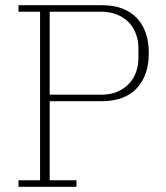

<svg xmlns="http://www.w3.org/2000/svg" viewBox="-20 -718 638 738"><path d="M51 -25H134V-673H51V-698H371Q459 -698 505.5 -649Q552 -600 552 -514Q552 -428 505.5 -378.5Q459 -329 371 -329H171V-25H274V0H51ZM171 -354H369Q404 -354 431 -365.5Q458 -377 476 -396.5Q494 -416 503 -441Q512 -466 512 -494V-534Q512 -561 503 -586.5Q494 -612 476 -631Q458 -650 431 -661.5Q404 -673 369 -673H171Z"/></svg>

Font: IBM Plex Serif ExtLt
Style: Regular
Weight: 200
Designer: Mike Abbink, Paul van der Laan, Pieter van Rosmalen
Foundry: Bold Monday
Version: Version 3.001